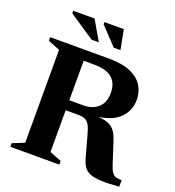

<svg xmlns="http://www.w3.org/2000/svg" viewBox="-152 -977 1005 1103"><g transform="rotate(20 350.0 -426.0)"><path d="M34 -648V-670H393Q476 -670 527 -647.2Q578 -624.5 601.2 -586.2Q624.5 -548 624.5 -502Q624.5 -436.5 580.5 -391.2Q536.5 -346 449.5 -334.5Q492 -331.5 516.5 -320.2Q541 -309 555.2 -287.2Q569.5 -265.5 580 -232.5L620 -108.5Q630.5 -75.5 641 -60.8Q651.5 -46 665.5 -42.2Q679.5 -38.5 700.5 -38.5V1.5Q632 7 589 5Q546 3 521 -7.8Q496 -18.5 482.8 -39.5Q469.5 -60.5 461 -93.5L427.5 -215Q418 -251 407.5 -270.8Q397 -290.5 380.8 -298.2Q364.5 -306 337.5 -306H261V-51L333.5 -22V0H34V-22L106.5 -51V-619ZM347 -367Q402 -367 436.5 -397.8Q471 -428.5 471 -487.5Q471 -544.5 436.8 -576.5Q402.5 -608.5 321.5 -608.5H261V-367ZM306.5 -738H262L106.5 -842V-858H236.5ZM438.5 -738H398L297 -844.5V-858H415.5Z"/></g></svg>

Font: Newsreader Text
Style: Bold
Weight: 700
Designer: Hugues Gentile
Foundry: Production Type
Version: Version 1.001